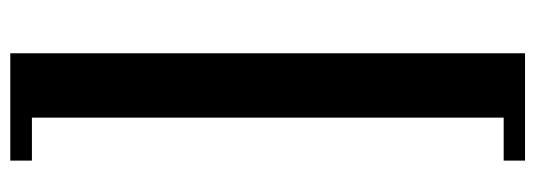

<svg xmlns="http://www.w3.org/2000/svg" viewBox="-354 -520 1040 373"><g transform="rotate(-90 166.5 -333.0)"><path d="M250 -833.5V166.5H41.5V125H125V-791.5H41.5V-833.5Z"/></g></svg>

Font: Gputeks
Style: Bold
Weight: 600
Width: 8
Version: Version 0.9